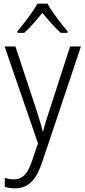

<svg xmlns="http://www.w3.org/2000/svg" viewBox="-20 -785 463 1046"><path d="M239 -765H184C160 -721 109 -655 75 -615V-606H112C144 -635 181 -678 211 -715C242 -677 278 -635 311 -606H348V-615C316 -651 263 -720 239 -765ZM5 -532 187 -4 155 90C131 163 103 192 55 192C37 192 21 189 6 184V233C23 238 40 241 62 241C136 241 178 193 210 98L421 -532H362L253 -195C237 -147 223 -104 215 -70H212C205 -103 193 -140 175 -196L64 -532Z"/></svg>

Font: Noto Sans Gujarati UI SemiCondensed Light
Style: Regular
Weight: 300
Width: 4
Designer: Jelle Bosma - Monotype Design Team, Universal Thirst
Foundry: Monotype Imaging Inc.
Version: Version 2.106